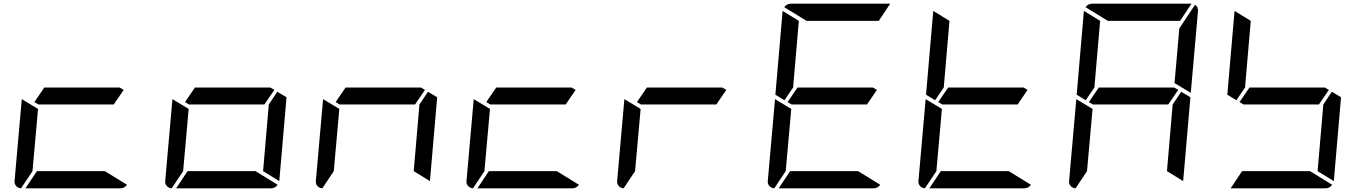

<svg xmlns="http://www.w3.org/2000/svg" viewBox="-20 -1020 7384 1040"><path d="M650 -533 596 -454H188L166 -467L220 -546H628ZM548 -93 668 -19Q654 0 632 0H118L180 -93ZM94 0Q78 -1 67.5 -12.5Q57 -24 59 -41L98 -483L186 -430L156 -93Z M1466 -533 1412 -454H1004L982 -467L1036 -546H1444ZM1482 -523 1532 -493 1493 -41V-39L1405 -93L1436 -454ZM1364 -93 1484 -19Q1470 0 1448 0H934L996 -93ZM910 0Q894 -1 883.5 -12.5Q873 -24 875 -41L914 -483L1002 -430L972 -93Z M2282 -533 2228 -454H1820L1798 -467L1852 -546H2260ZM2298 -523 2348 -493 2309 -41V-39L2221 -93L2252 -454ZM1726 0Q1710 -1 1699.5 -12.5Q1689 -24 1691 -41L1730 -483L1818 -430L1788 -93Z M3098 -533 3044 -454H2636L2614 -467L2668 -546H3076ZM2996 -93 3116 -19Q3102 0 3080 0H2566L2628 -93ZM2542 0Q2526 -1 2515.5 -12.5Q2505 -24 2507 -41L2546 -483L2634 -430L2604 -93Z M3914 -533 3860 -454H3452L3430 -467L3484 -546H3892ZM3358 0Q3342 -1 3331.5 -12.5Q3321 -24 3323 -41L3362 -483L3450 -430L3420 -93Z M4229 -477 4180 -507 4219 -959V-961L4307 -907L4276 -546ZM4730 -533 4676 -454H4268L4246 -467L4300 -546H4708ZM4628 -93 4748 -19Q4734 0 4712 0H4198L4260 -93ZM4174 0Q4158 -1 4147.5 -12.5Q4137 -24 4139 -41L4178 -483L4266 -430L4236 -93ZM4349 -907 4228 -981Q4242 -1000 4264 -1000H4800H4802L4740 -907Z M5045 -477 4996 -507 5035 -959V-961L5123 -907L5092 -546ZM5546 -533 5492 -454H5084L5062 -467L5116 -546H5524ZM5444 -93 5564 -19Q5550 0 5528 0H5014L5076 -93ZM4990 0Q4974 -1 4963.5 -12.5Q4953 -24 4955 -41L4994 -483L5082 -430L5052 -93Z M5861 -477 5812 -507 5851 -959V-961L5939 -907L5908 -546ZM6362 -533 6308 -454H5900L5878 -467L5932 -546H6340ZM6378 -523 6428 -493 6389 -41V-39L6301 -93L6332 -454ZM5806 0Q5790 -1 5779.5 -12.5Q5769 -24 5771 -41L5810 -483L5898 -430L5868 -93ZM6453 -994Q6471 -983 6469 -959L6430 -517L6342 -570L6368 -866ZM5981 -907 5860 -981Q5874 -1000 5896 -1000H6432H6434L6372 -907Z M6677 -477 6628 -507 6667 -959V-961L6755 -907L6724 -546ZM7178 -533 7124 -454H6716L6694 -467L6748 -546H7156ZM7194 -523 7244 -493 7205 -41V-39L7117 -93L7148 -454ZM7076 -93 7196 -19Q7182 0 7160 0H6646L6708 -93Z"/></svg>

Font: DSEG7 Modern
Style: Italic
Weight: 400
Italic angle: -5°
Designer: Keshikan(Twitter:@keshinomi_88pro)
Version: Version 0.46